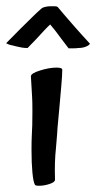

<svg xmlns="http://www.w3.org/2000/svg" viewBox="-63 -593 312 622"><path d="M39.1 -106.4Q39.1 -136.7 40 -153.3Q42 -182.6 42 -231.4Q42 -265.6 41 -279.3L37.1 -345.7Q37.1 -355.5 66.9 -364.7Q96.7 -374 120.1 -374Q138.7 -374 138.7 -367.2Q138.7 -349.6 135.7 -316.4Q132.8 -283.2 129.9 -250Q127.9 -225.6 125.5 -202.1Q123 -178.7 122.1 -159.2L118.2 -112.3Q113.3 -68.4 115.2 -10.7Q115.2 -2.9 97.7 2.9Q80.1 8.8 63.5 8.8Q50.8 8.8 49.8 4.9Q44.9 -3.9 42 -34.2Q39.1 -64.5 39.1 -106.4ZM124 -570.3Q130.9 -561.5 144.5 -545.9Q156.2 -532.2 176.3 -509.3Q196.3 -486.3 228.5 -451.2Q224.6 -445.3 213.9 -441.4Q209 -439.5 203.1 -438.5Q197.3 -437.5 190.4 -437.5Q184.6 -436.5 176.3 -436.5Q168 -436.5 159.2 -436.5Q146.5 -453.1 135.7 -467.3Q125 -481.4 117.2 -492.2Q107.4 -503.9 99.6 -513.7Q89.8 -504.9 79.1 -493.2Q69.3 -482.4 56.2 -468.3Q43 -454.1 26.4 -437.5Q15.6 -437.5 7.3 -439Q-1 -440.4 -8.8 -442.4Q-17.6 -444.3 -24.4 -446.3Q-31.2 -447.3 -35.2 -449.2Q-43.9 -453.1 -43 -453.1Q7.8 -504.9 39.1 -535.2Q56.6 -552.7 71.3 -565.4Q74.2 -568.4 82 -570.3Q89.8 -572.3 98.6 -572.8Q107.4 -573.2 114.7 -572.8Q122.1 -572.3 124 -570.3Z"/></svg>

Font: BKP Parklife Display
Style: Regular
Weight: 400
Designer: Font Diner, Inc.; LA MECHKY PLUS GmbH
Foundry: Font Diner, Inc.; LA MECHKY PLUS GmbH
Version: Version 1.007